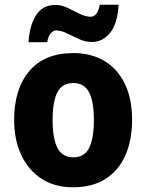

<svg xmlns="http://www.w3.org/2000/svg" viewBox="-20 -784 621 814"><path d="M540 -276Q540 -191 512 -126.5Q484 -62 428 -26Q372 10 289 10Q212 10 156.5 -26Q101 -62 70.5 -126Q40 -190 40 -276Q40 -407 104.5 -483Q169 -559 292 -559Q365 -559 421 -526.5Q477 -494 508.5 -430.5Q540 -367 540 -276ZM203 -275Q203 -197 223.5 -157Q244 -117 291 -117Q338 -117 358 -157Q378 -197 378 -276Q378 -354 357.5 -393Q337 -432 290 -432Q244 -432 223.5 -393Q203 -354 203 -275ZM101 -605Q105 -675 132.5 -719Q160 -763 215 -763Q241 -763 267 -750.5Q293 -738 317.5 -725.5Q342 -713 365 -713Q378 -713 388 -725Q398 -737 403 -764H483Q478 -683 446.5 -644.5Q415 -606 370 -606Q342 -606 315.5 -618Q289 -630 264 -642.5Q239 -655 218 -655Q207 -655 196 -644Q185 -633 180 -605Z"/></svg>

Font: Noto Sans Armenian SemiCondensed ExtraBold
Style: Regular
Weight: 800
Width: 4
Designer: Monotype Design Team
Foundry: Monotype Imaging Inc.
Version: Version 2.008; ttfautohint (v1.8.4.7-5d5b)